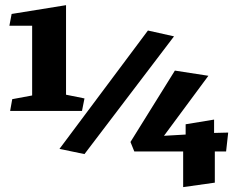

<svg xmlns="http://www.w3.org/2000/svg" viewBox="-20 -705 962 758"><path d="M106.9 -328.1V-603.5H17.1L25.9 -649.9L240.7 -684.6V-331.1L313.5 -316.4L303.7 -267.1H20L28.3 -313.5ZM214.8 -117.2 564 -584.5 667 -561.5 313.5 -96.7ZM495.1 -144.5 670.4 -426.3 802.7 -405.8 627.4 -168.9 712.9 -173.8V-214.4L825.2 -232.9V-180.2L880.9 -181.6L872.6 -106.9H828.1V16.1L703.1 33.7V-106.9H510.3Z"/></svg>

Font: Vesper Libre Heavy
Style: Regular
Weight: 900
Designer: Robert Keller & Kimya Gandhi
Foundry: Mota Italic
Version: Version 1.058